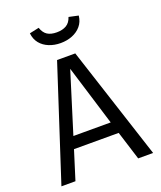

<svg xmlns="http://www.w3.org/2000/svg" viewBox="-161 -999 922 1100"><g transform="rotate(-20 300.0 -449.0)"><path d="M433.5 -175.5H161L106 0H20.5L244.5 -688.5H355.5L579.5 0H488.5ZM183.5 -247.5H411L298 -615.5ZM298 -772.5Q260 -772.5 227.8 -785.5Q195.5 -798.5 175 -823.5Q154.5 -848.5 150.5 -885.5L208.5 -898Q219.5 -865.5 241 -851.8Q262.5 -838 298 -838Q333 -838 356.5 -851.8Q380 -865.5 390.5 -898L448.5 -885.5Q444.5 -848.5 423.2 -823.5Q402 -798.5 369.5 -785.5Q337 -772.5 298 -772.5Z"/></g></svg>

Font: Fast_Mono
Style: Regular
Weight: 400
Monospace: yes
Designer: Carrois Corporate, Edenspiekermann AG, Nikita Prokopov
Foundry: Carrois Corporate, Edenspiekermann AG, Nikita Prokopov
Version: Version 5.002